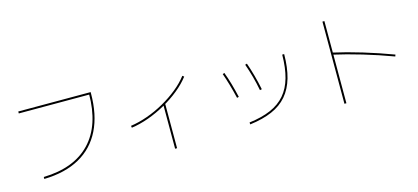

<svg xmlns="http://www.w3.org/2000/svg" viewBox="-65 -1308 4130 1896"><g transform="rotate(-15 2000.0 -360.0)"><path d="M216 -10Q529 -18 694.5 -192.5Q860 -367 860 -690L870 -680H140V-700H880V-690Q880 -469 803.5 -314.5Q727 -160 579 -77.5Q431 5 216 10Z M1179 -275Q1263 -287 1351.5 -318.5Q1440 -350 1523.5 -397Q1607 -444 1677.5 -501Q1748 -558 1796 -621L1812 -609Q1763 -545 1691 -486.5Q1619 -428 1533.5 -380Q1448 -332 1358 -299.5Q1268 -267 1182 -255ZM1541 56V-401H1561V56Z M2318 -4Q2447 -20 2538.5 -59.5Q2630 -99 2688 -166.5Q2746 -234 2774 -333.5Q2802 -433 2803 -568H2823Q2822 -429 2792.5 -326.5Q2763 -224 2702.5 -153.5Q2642 -83 2547.5 -42Q2453 -1 2320 16ZM2262 -271Q2244 -347 2225 -412.5Q2206 -478 2186 -534L2204 -541Q2226 -483 2245 -416.5Q2264 -350 2281 -276ZM2500 -286Q2486 -360 2466.5 -431Q2447 -502 2424 -566L2443 -572Q2466 -507 2485.5 -435.5Q2505 -364 2520 -290Z M3877 -261Q3726 -317 3571.5 -363Q3417 -409 3279 -440L3283 -460Q3423 -429 3578 -382Q3733 -335 3883 -279ZM3271 60V-780H3291V60Z"/></g></svg>

Font: M PLUS 2 Thin
Style: Regular
Weight: 100
Designer: Coji Morishita
Foundry: UNDERFOREST DESIGN
Version: Version 1.001